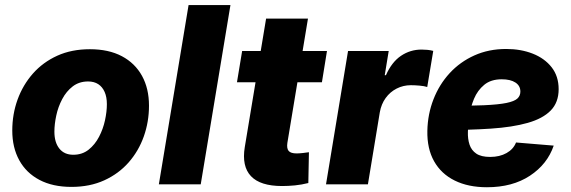

<svg xmlns="http://www.w3.org/2000/svg" viewBox="-20 -748 2316 779"><path d="M270 10.3Q193.8 10.3 140.1 -18.1Q86.4 -46.4 58.1 -97.9Q29.8 -149.4 29.8 -218.3Q29.8 -284.7 51.3 -344Q72.8 -403.3 113.5 -449.5Q154.3 -495.6 212.4 -522Q270.5 -548.3 344.7 -548.3Q420.9 -548.3 474.4 -520Q527.8 -491.7 556.2 -440.2Q584.5 -388.7 584.5 -319.3Q584.5 -253.9 563.5 -194.6Q542.5 -135.3 502 -89.1Q461.4 -43 403.1 -16.4Q344.7 10.3 270 10.3ZM277.3 -120.1Q313.5 -120.1 339.4 -140.6Q365.2 -161.1 381.8 -192.9Q398.4 -224.6 406 -260Q413.6 -295.4 413.6 -325.2Q413.6 -354.5 404.5 -375Q395.5 -395.5 378.7 -406.5Q361.8 -417.5 337.4 -417.5Q301.3 -417.5 275.1 -397.5Q249 -377.4 232.4 -345.9Q215.8 -314.5 208.3 -279.3Q200.7 -244.1 200.7 -213.9Q200.7 -170.4 220.7 -145.3Q240.7 -120.1 277.3 -120.1Z M915 -727.5 794.4 0H624.5L745.1 -727.5Z M1306.6 -541 1286.1 -414.1H941.4L962.4 -541ZM1059.6 -672.4H1229.5L1146 -168.5Q1142.6 -146 1151.1 -135.7Q1159.7 -125.5 1183.6 -125.5Q1192.9 -125.5 1209.2 -127.2Q1225.6 -128.9 1233.4 -130.4L1231 -5.4Q1203.6 1.5 1176.5 4.2Q1149.4 6.8 1124.5 6.8Q1036.1 6.8 998.3 -33.2Q960.4 -73.2 973.1 -150.9Z M1302.7 0 1392.1 -541H1557.1L1541 -442.9H1545.9Q1569.3 -496.1 1606.9 -521.5Q1644.5 -546.9 1690.4 -546.9Q1702.6 -546.9 1714.8 -545.7Q1727.1 -544.4 1737.8 -541.5L1713.4 -395Q1701.7 -398.9 1682.4 -400.6Q1663.1 -402.3 1647 -402.3Q1616.2 -402.3 1589.4 -388.7Q1562.5 -375 1544.7 -350.3Q1526.9 -325.7 1521 -292.5L1472.7 0Z M1955.6 11.7Q1879.9 11.7 1825 -15.4Q1770 -42.5 1741.2 -93.8Q1712.4 -145 1713.9 -217.3Q1715.3 -285.2 1738.8 -345.2Q1762.2 -405.3 1804.4 -451.2Q1846.7 -497.1 1904.8 -523.2Q1962.9 -549.3 2033.7 -549.3Q2093.3 -549.3 2141.6 -530.3Q2189.9 -511.2 2218.3 -474.9Q2246.6 -438.5 2246.6 -386.2Q2246.6 -332.5 2214.4 -299.6Q2182.1 -266.6 2120.6 -249.3Q2059.1 -231.9 1971.4 -226.1Q1883.8 -220.2 1772.5 -220.2L1788.6 -318.4Q1884.3 -318.4 1943.6 -321Q2002.9 -323.7 2034.9 -330.3Q2066.9 -336.9 2079.1 -348.1Q2091.3 -359.4 2091.3 -376.5Q2091.3 -399.9 2071.3 -413.1Q2051.3 -426.3 2015.6 -426.3Q1971.7 -426.3 1944.6 -403.8Q1917.5 -381.3 1903.3 -347.4Q1889.2 -313.5 1884 -277.3Q1878.9 -241.2 1878.4 -213.4Q1877.4 -184.6 1885 -161.4Q1892.6 -138.2 1912.4 -124.8Q1932.1 -111.3 1968.8 -111.3Q2007.3 -111.3 2035.2 -127Q2063 -142.6 2073.7 -169.9L2226.6 -157.2Q2200.7 -81.5 2129.9 -34.9Q2059.1 11.7 1955.6 11.7Z"/></svg>

Font: Inter 17pt ExtraBold
Style: Italic
Weight: 800
Italic angle: -9.3988°
Version: Version 4.001;git-66647c0bb